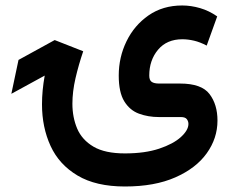

<svg xmlns="http://www.w3.org/2000/svg" viewBox="-20 -428 846 694"><path d="M431.6 246.1Q326.7 246.1 260.3 206.5Q193.8 167 162.8 99.6Q131.8 32.2 131.8 -50.8Q131.8 -100.6 141.6 -154.8L21 -88.9L46.9 -211.4L177.7 -283.2L280.8 -242.7Q264.2 -193.8 252.9 -145.3Q241.7 -96.7 241.7 -53.2Q241.7 -3.9 259 36.9Q276.4 77.6 317.9 102.1Q359.4 126.5 431.6 126.5Q503.9 126.5 555.2 109.4Q606.4 92.3 633.8 67.4Q661.1 42.5 661.1 20Q661.1 10.3 655.3 2.7Q649.4 -4.9 633.8 -4.9H554.7Q515.6 -4.9 482.4 -17.1Q449.2 -29.3 429.2 -61.8Q409.2 -94.2 409.2 -154.8Q409.2 -221.2 437.3 -278.8Q465.3 -336.4 516.8 -372.3Q568.4 -408.2 638.7 -408.2Q670.4 -408.2 703.1 -398.7Q735.8 -389.2 765.1 -368.7L727.1 -263.2Q703.1 -275.9 681.2 -281Q659.2 -286.1 639.2 -286.1Q583 -286.1 551.3 -248.3Q519.5 -210.4 519.5 -154.8Q519.5 -138.2 528.3 -132.1Q537.1 -126 555.7 -126H630.9Q708.5 -126 737.3 -88.1Q766.1 -50.3 766.1 7.8Q766.1 71.8 727.3 126Q688.5 180.2 613.8 213.1Q539.1 246.1 431.6 246.1Z"/></svg>

Font: Vazirmatn FD NL SemiBold
Style: Regular
Weight: 600
Designer: Saber Rastikerdar
Foundry: Saber Rastikerdar
Version: Version 33.003